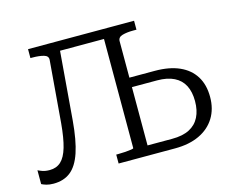

<svg xmlns="http://www.w3.org/2000/svg" viewBox="-100 -857 1242 1018"><g transform="rotate(-15 520.5 -348.0)"><path d="M244 -710H580V-658H244ZM197 -285 225 -625Q227 -647 202 -654Q177 -661 140 -661H129V-710H295L260 -283Q251 -176 229 -110.5Q207 -45 169.5 -15.5Q132 14 76 14Q53 14 36.5 9Q20 4 11 -1V-77Q18 -73 34.5 -67Q51 -61 75 -61Q112 -61 136.5 -83.5Q161 -106 175.5 -155.5Q190 -205 197 -285ZM746 0H436V-49H446Q467 -49 486.5 -50.5Q506 -52 519 -54Q532 -56 532 -59V-710H711V-661H692Q658 -661 633.5 -654Q609 -647 609 -625V-53H744Q802 -53 839 -72Q876 -91 894.5 -127.5Q913 -164 913 -215Q913 -266 895 -301Q877 -336 840 -354.5Q803 -373 747 -373H583V-425H748Q828 -425 883 -400.5Q938 -376 967 -329.5Q996 -283 996 -216Q996 -150 966 -101.5Q936 -53 880 -26.5Q824 0 746 0Z"/></g></svg>

Font: Roboto Serif Light
Style: Regular
Weight: 300
Designer: Greg Gazdowicz
Foundry: Commercial Type
Version: Version 1.008